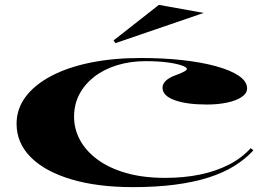

<svg xmlns="http://www.w3.org/2000/svg" viewBox="-20 -753 1111 788"><path d="M525 15Q380 15 272.5 -17Q165 -49 106.5 -107.5Q48 -166 48 -245Q48 -306 85 -355.5Q122 -405 190 -441Q258 -477 351.5 -496Q445 -515 558 -515Q648 -515 726.5 -506.5Q805 -498 865.5 -481.5Q926 -465 960 -442Q994 -419 994 -390Q994 -370 972 -355Q950 -340 912.5 -332Q875 -324 829 -324Q746 -324 696.5 -342Q647 -360 647 -393Q647 -409 661 -422Q675 -435 700 -444Q747 -461 747 -470Q747 -477 725.5 -484.5Q704 -492 666.5 -497Q629 -502 578 -502Q515 -502 461 -485.5Q407 -469 367.5 -438.5Q328 -408 306 -366.5Q284 -325 284 -274Q284 -223 308.5 -178Q333 -133 380.5 -98Q428 -63 497.5 -43Q567 -23 658 -23Q735 -23 800.5 -36.5Q866 -50 919 -77Q972 -104 1009 -145L1020 -136Q987 -100 941 -71.5Q895 -43 834.5 -24Q774 -5 697.5 5Q621 15 525 15ZM454 -576 446 -587 632 -733 816 -700Z"/></svg>

Font: Kalnia Expanded
Style: Regular
Weight: 400
Width: 7
Designer: Frida Medrano
Foundry: Frida Medrano
Version: Version 1.105